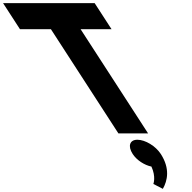

<svg xmlns="http://www.w3.org/2000/svg" viewBox="-491 -845 1217 1216"><path d="M378.9 40C428.9 40 494.8 80 527.2 130C587.4 223 569.7 299 540.4 351L480.3 320C480.3 320 498.1 275 468 210C424.2 201 375.1 170 349.2 130C316.8 80 330.9 40 378.9 40ZM-364.5 -660H-168.5L259 0H447L19.5 -660H215.5L108.6 -825H-471.4Z"/></svg>

Font: Hussar
Style: BdOpOblSeven
Weight: 700
Foundry: Cannot Into Space Fonts
Version: Version 2.00